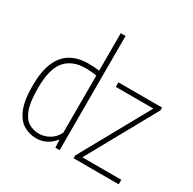

<svg xmlns="http://www.w3.org/2000/svg" viewBox="-176 -988 1180 1176"><g transform="rotate(30 414.0 -399.5)"><path d="M223 9Q175 9 134.2 -14.8Q93.5 -38.5 68.8 -96.8Q44 -155 44 -259Q44 -360.5 71 -424.2Q98 -488 149.5 -518Q201 -548 274 -548Q292 -548 312.5 -546.8Q333 -545.5 351 -543V-808H385V0H355L352 -53H348Q330 -28.5 298 -9.8Q266 9 223 9ZM224 -24Q261 -24 296.2 -44.2Q331.5 -64.5 351 -104V-508Q336 -511 314 -513Q292 -515 273 -515Q180 -515 130 -457.8Q80 -400.5 80 -263Q80 -165.5 99.2 -114Q118.5 -62.5 151.2 -43.2Q184 -24 224 -24ZM484 0V-20L762 -521V-508H489V-540H798V-520L520 -19V-32H803V0Z"/></g></svg>

Font: Encode Sans Condensed Thin
Style: Regular
Weight: 100
Width: 3
Designer: Multiple Designers
Foundry: Impallari Type
Version: Version 3.002